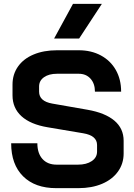

<svg xmlns="http://www.w3.org/2000/svg" viewBox="-20 -969 696 997"><path d="M38 -225H174Q174 -173 200.5 -143.5Q227 -114 274 -114H385Q429 -114 456.5 -132.5Q484 -151 484 -182V-216Q484 -265 412 -277L228 -308Q138 -323 91.5 -365.5Q45 -408 45 -474V-530Q45 -583 73.5 -623.5Q102 -664 154.5 -686Q207 -708 276 -708H389Q454 -708 504 -681Q554 -654 581.5 -605.5Q609 -557 609 -493H473Q473 -535 450 -560.5Q427 -586 389 -586H276Q234 -586 208.5 -568Q183 -550 183 -520V-493Q183 -443 252 -431L435 -399Q526 -383 574 -342.5Q622 -302 622 -238V-172Q622 -119 592.5 -78Q563 -37 510 -14.5Q457 8 387 8H272Q162 8 100 -53.5Q38 -115 38 -225ZM359 -949H509L391 -769H261Z"/></svg>

Font: Stavian Bold
Style: Bold
Weight: 700
Version: Version 1.000; ttfautohint (v1.6)